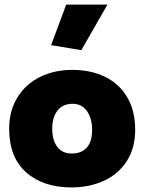

<svg xmlns="http://www.w3.org/2000/svg" viewBox="-20 -807 630 838"><path d="M291 11Q169 11 94.5 -54.5Q20 -120 20 -245Q20 -324 56.5 -382.5Q93 -441 155.5 -471.5Q218 -502 295 -502Q376 -502 438 -472Q500 -442 535 -383Q570 -324 570 -240Q570 -161 533.5 -104Q497 -47 433.5 -18Q370 11 291 11ZM382 -240Q382 -290 359.5 -322Q337 -354 297 -354Q255 -354 231.5 -325Q208 -296 208 -245Q208 -195 230 -166Q252 -137 293 -137Q336 -137 359 -163Q382 -189 382 -240ZM269 -787 203 -610 335 -588 449 -787Z"/></svg>

Font: Catamaran
Style: Regular
Weight: 900
Designer: Pria Ravichandran
Version: Version 1.001;PS 001.000;hotconv 1.0.70;makeotf.lib2.5.58329